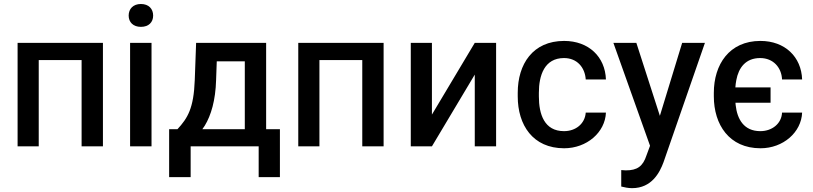

<svg xmlns="http://www.w3.org/2000/svg" viewBox="-20 -747 4152 980"><path d="M505.4 -528.3H69.8V0H177.7V-440.4H396.5V0H505.4Z M753.4 -528.3H644V0H753.4ZM636.7 -667.5C636.7 -633.8 659.7 -609.9 699.2 -609.9C739.3 -609.9 761.7 -633.8 761.7 -667.5C761.7 -701.7 739.3 -726.6 699.2 -726.6C659.7 -726.6 636.7 -701.7 636.7 -667.5Z M981 -528.3 974.1 -338.4C968.8 -193.8 938 -144.5 885.7 -87.4H843.3V157.2H953.1V0H1300.3V157.2H1408.7V-87.4H1338.4V-528.3ZM1025.4 -106C1057.1 -158.2 1080.1 -234.4 1083 -338.4L1086.4 -434.1H1229.5V-87.4H1012.7C1017.1 -93.3 1021 -99.6 1025.4 -106Z M1938 -528.3H1502.4V0H1610.4V-440.4H1829.1V0H1938Z M2184.6 -162.1V-528.3H2076.7V0H2184.6L2403.3 -366.2V0H2512.2V-528.3H2403.3Z M2858.9 -77.6C2757.8 -77.6 2730.5 -164.6 2730.5 -254.9V-273.4C2730.5 -362.3 2758.8 -450.7 2858.9 -450.7C2925.3 -450.7 2965.8 -402.8 2969.7 -341.3H3072.8C3068.8 -457 2984.9 -538.1 2859.4 -538.1C2699.2 -538.1 2622.6 -419.4 2622.6 -273.4V-254.9C2622.6 -108.9 2699.7 9.8 2859.4 9.8C2975.1 9.8 3068.8 -71.3 3072.8 -172.4H2969.7C2965.8 -115.7 2918.9 -77.6 2858.9 -77.6Z M3228 -528.3H3110.8L3297.9 -2.9L3279.8 45.9C3261.7 102.1 3232.4 122.6 3174.3 122.6C3169.4 122.6 3155.3 121.1 3150.9 121.1V205.1C3165 209 3187.5 213.4 3206.1 213.4C3306.6 213.4 3347.2 133.8 3366.7 81.1L3578.1 -528.3H3461.9L3348.1 -155.8Z M3913.1 -300.8H3733.4C3734.4 -313.5 3735.8 -326.2 3738.3 -338.4C3750 -400.9 3785.6 -450.7 3859.9 -450.7C3926.8 -450.7 3969.2 -402.3 3971.7 -341.3H4074.2C4070.3 -457 3986.3 -538.1 3861.3 -538.1C3702.1 -538.1 3623.5 -417.5 3623.5 -272.9V-255.4C3623.5 -110.8 3702.1 9.8 3861.8 9.8C3977.5 9.8 4070.3 -71.8 4074.2 -172.4H3971.7C3969.2 -115.7 3920.4 -77.6 3860.8 -77.6C3776.4 -77.6 3742.7 -139.2 3734.9 -210.9C3734.4 -214.8 3734.4 -218.8 3733.9 -222.7H3913.1Z"/></svg>

Font: Bert Sans Medium
Style: Regular
Weight: 500
Designer: Christian Robertson (Google), Cristiano Sobral
Foundry: Google, Cristiano Sobral
Version: Version 3.101